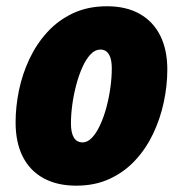

<svg xmlns="http://www.w3.org/2000/svg" viewBox="-20 -583 583 613"><path d="M223.6 9.8Q162.1 9.8 118.7 -14.2Q75.2 -38.1 52.5 -83.3Q29.8 -128.4 29.8 -192.4Q29.8 -242.2 40.5 -294.4Q51.3 -346.7 74 -394.8Q96.7 -442.9 131.3 -480.7Q166 -518.6 213.4 -540.8Q260.7 -563 321.8 -563Q382.8 -563 425.8 -538.8Q468.8 -514.6 491.5 -469.5Q514.2 -424.3 514.2 -361.3Q514.2 -309.6 502.9 -256.8Q491.7 -204.1 469 -156.2Q446.3 -108.4 411.6 -71Q377 -33.7 330.1 -12Q283.2 9.8 223.6 9.8ZM243.7 -128.4Q259.8 -128.4 273.9 -143.6Q288.1 -158.7 299.8 -184.1Q311.5 -209.5 319.8 -240.5Q328.1 -271.5 332.5 -303.7Q336.9 -335.9 336.9 -364.3Q336.9 -384.3 332.8 -397.7Q328.6 -411.1 320.6 -418Q312.5 -424.8 300.3 -424.8Q283.7 -424.8 269.3 -409.7Q254.9 -394.5 243.4 -369.1Q231.9 -343.8 223.6 -312.7Q215.3 -281.7 210.9 -249.5Q206.5 -217.3 206.5 -188.5Q206.5 -159.2 215.8 -143.8Q225.1 -128.4 243.7 -128.4Z"/></svg>

Font: Open Sans SemiCondensed ExtraBold
Style: Italic
Weight: 800
Width: 4
Italic angle: -12°
Designer: Monotype Design Team
Foundry: Monotype Imaging Inc.
Version: Version 3.003